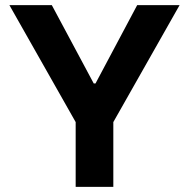

<svg xmlns="http://www.w3.org/2000/svg" viewBox="-20 -727 735 747"><path d="M181.6 -707 344.7 -402.3H351.6L513.7 -707H678.7L420.9 -252V0H274.4V-252L16.6 -707Z"/></svg>

Font: Pretendard Std
Style: Bold
Weight: 700
Designer: Base glyphs from Inter by Rasmus Andersson; Hangeul glyphs from Noto Sans CJK(Source Han Sans) by Jang Soo-young and Kan
Foundry: Kil Hyung-jin
Version: Version 1.309